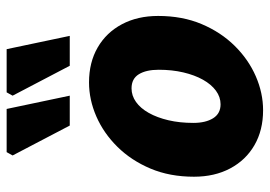

<svg xmlns="http://www.w3.org/2000/svg" viewBox="-137 -663 812 578"><g transform="rotate(-90 269.0 -374.0)"><path d="M226 12Q166 12 121 -14Q76 -40 51 -87Q26 -134 26 -196Q26 -269 50.5 -327Q75 -385 116 -426.5Q157 -468 207.5 -490Q258 -512 310 -512Q370 -512 415 -486Q460 -460 485 -413Q510 -366 510 -304Q510 -231 485.5 -173Q461 -115 420 -73.5Q379 -32 328.5 -10Q278 12 226 12ZM244 -116Q266 -116 285 -130Q304 -144 318 -169Q332 -194 340 -228Q348 -262 348 -302Q348 -340 334.5 -362Q321 -384 292 -384Q270 -384 251 -370.5Q232 -357 218 -332Q204 -307 196 -273Q188 -239 188 -198Q188 -161 202 -138.5Q216 -116 244 -116ZM180 -570 90 -742 100 -760H230L270 -570ZM360 -570 270 -742 280 -760H410L450 -570Z"/></g></svg>

Font: Source Sans 3 ExtraLight Black
Style: Italic
Weight: 900
Italic angle: -11°
Version: Version 3.052;hotconv 1.1.0;makeotfexe 2.6.0